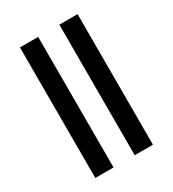

<svg xmlns="http://www.w3.org/2000/svg" viewBox="-173 -806 814 903"><g transform="rotate(-30 234.0 -354.5)"><path d="M77 0V-709H176V0ZM291 0V-709H390V0Z"/></g></svg>

Font: Source Sans 3 Medium
Style: Regular
Weight: 500
Designer: Paul D. Hunt
Foundry: Adobe
Version: Version 3.052;hotconv 1.1.0;makeotfexe 2.6.0